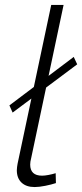

<svg xmlns="http://www.w3.org/2000/svg" viewBox="-20 -750 332 776"><path d="M18 -324 278 -520 292 -490 31 -295ZM120 6Q86 6 67 -12Q48 -30 48 -62Q48 -68 49 -75Q50 -82 51 -88L187 -730H237L106 -111Q104 -103 103 -97Q102 -91 102 -85Q102 -40 150 -40Q161 -40 176.5 -43Q192 -46 205 -50L206 -10Q188 -4 163 1Q138 6 120 6Z"/></svg>

Font: Raleway Thin Light
Style: Italic
Weight: 300
Italic angle: -12°
Version: Version 4.026